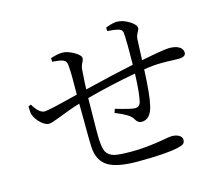

<svg xmlns="http://www.w3.org/2000/svg" viewBox="-108 -905 1224 1059"><g transform="rotate(-15 504.5 -375.5)"><path d="M554 12Q440 12 388 -18Q331 -51 327 -132Q325 -169 325 -288Q324 -349 324 -380Q264 -362 195 -334Q150 -316 136 -316Q115 -316 90.5 -338Q66 -360 55 -388Q50 -398 50 -431Q50 -436 50 -438L65 -444Q98 -388 130 -388Q153 -388 324 -432Q326 -555 322 -592Q321 -613 315 -621Q311 -628 298.5 -633Q286 -638 252 -641Q244 -642 240 -642L239 -663Q280 -676 306 -676Q335 -676 370 -656Q407 -636 407 -617Q407 -609 401 -598Q390 -579 388 -556Q386 -537 383 -476Q382 -456 382 -446Q558 -489 665 -511Q667 -637 663 -691Q662 -713 637 -719Q619 -724 577 -727L576 -747Q579 -748 584 -750Q621 -763 639 -763Q674 -763 710 -741Q746 -719 746 -698Q746 -691 739 -680Q727 -660 726 -640Q725 -620 723 -570Q722 -539 721 -522Q854 -548 882 -548Q915 -548 936 -537Q959 -524 959 -502Q959 -477 916 -477Q904 -477 879 -478Q819 -481 771 -477Q769 -477 764 -476Q735 -473 719 -470Q713 -325 699 -268Q683 -194 631 -194Q611 -194 598 -216Q589 -235 561 -251Q545 -261 507 -277Q502 -279 499 -280L506 -302Q594 -276 616 -276Q640 -276 648 -300Q660 -348 664 -461Q521 -435 380 -397Q380 -373 379 -323Q377 -203 378 -170Q380 -114 391 -91Q404 -66 437 -57Q466 -50 538 -50Q619 -50 721 -68Q757 -75 768 -75Q794 -75 810 -66Q828 -56 828 -39Q828 -24 818.5 -16.5Q809 -9 786 -4Q715 12 554 12Z"/></g></svg>

Font: Cactus Classical Serif
Style: Regular
Weight: 400
Designer: Henry Chan (via Glyphwiki)、田海東、宇文滿月
Foundry: Moonlit Owen
Version: Version 1.000